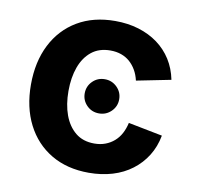

<svg xmlns="http://www.w3.org/2000/svg" viewBox="-68 -623 720 702"><g transform="rotate(10 292.5 -271.5)"><path d="M304.7 -209.5Q277.8 -209.5 259.3 -228Q240.7 -246.6 240.7 -272.9Q240.7 -299.3 259.3 -317.9Q277.8 -336.4 304.7 -336.4Q331.1 -336.4 349.9 -317.9Q368.7 -299.3 368.7 -272.9Q368.7 -246.6 349.9 -228Q331.1 -209.5 304.7 -209.5ZM305.2 10.7Q224.6 10.7 165.3 -24.4Q106 -59.6 73.7 -123Q41.5 -186.5 41.5 -270.5Q41.5 -355 73.7 -418.7Q106 -482.4 165.3 -517.6Q224.6 -552.7 305.2 -552.7Q352.5 -552.7 392.6 -540.5Q432.6 -528.3 463.9 -505.4Q495.1 -482.4 515.6 -450Q536.1 -417.5 544.4 -376.5L417 -351.1Q412.1 -372.6 402.3 -389.4Q392.6 -406.2 378.7 -418.5Q364.7 -430.7 346.7 -437Q328.6 -443.4 306.6 -443.4Q264.6 -443.4 236.8 -421.1Q209 -398.9 194.8 -360.1Q180.7 -321.3 180.7 -271Q180.7 -221.2 194.8 -182.4Q209 -143.6 236.8 -120.8Q264.6 -98.1 306.6 -98.1Q329.1 -98.1 347.4 -105Q365.7 -111.8 380.1 -124.3Q394.5 -136.7 404.1 -154.5Q413.6 -172.4 418.5 -194.3L545.4 -169.4Q537.6 -127.4 516.8 -94.2Q496.1 -61 464.8 -37.4Q433.6 -13.7 393.1 -1.5Q352.5 10.7 305.2 10.7Z"/></g></svg>

Font: Inter
Style: 650
Weight: 650
Designer: Rasmus Andersson
Foundry: rsms
Version: Version 4.001;git-66647c0bb